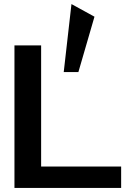

<svg xmlns="http://www.w3.org/2000/svg" viewBox="-20 -923 647 943"><path d="M51 0V-700H182V-105H575V0ZM365 -569H293L331 -903L444 -841Z"/></svg>

Font: Panamera
Style: Bold
Weight: 700
Designer: Bastien Sozeau
Foundry: NBR — Bastien Sozeau
Version: Version 3.002; ttfautohint (v1.8.4.7-5d5b);gftools[0.9.33]